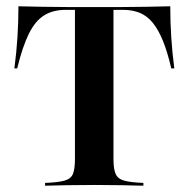

<svg xmlns="http://www.w3.org/2000/svg" viewBox="-20 -591 600 611"><path d="M123.4 0V-8.9Q164.5 -10.5 185.1 -16.1Q205.6 -21.8 212.1 -37.5Q218.5 -53.2 218.5 -84.7V-559.7H189.5Q148.4 -559.7 120.2 -541.9Q91.9 -524.2 71.8 -483.5Q51.6 -442.7 34.7 -373.4H25.8Q32.3 -422.6 35.5 -471.8Q38.7 -521 38.7 -571Q74.2 -570.2 116.9 -569.4Q159.7 -568.5 202.4 -568.5Q245.2 -568.5 280.6 -568.5Q315.3 -568.5 357.7 -568.5Q400 -568.5 443.1 -569.4Q486.3 -570.2 521.8 -571Q521.8 -521 525 -471.8Q528.2 -422.6 534.7 -373.4H525Q512.9 -425.8 498.4 -461.3Q483.9 -496.8 466.1 -518.5Q448.4 -540.3 425 -550Q401.6 -559.7 371 -559.7H341.1V-84.7Q341.1 -53.2 348 -37.5Q354.8 -21.8 375.4 -16.1Q396 -10.5 436.3 -8.9V0Q410.5 -0.8 369 -1.6Q327.4 -2.4 281.5 -2.4Q233.1 -2.4 191.1 -1.6Q149.2 -0.8 123.4 0Z"/></svg>

Font: Playfair 144pt
Style: Bold
Weight: 700
Version: Version 2.001;gftools[0.9.30]